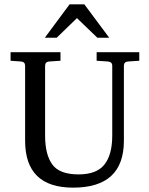

<svg xmlns="http://www.w3.org/2000/svg" viewBox="-20 -862 681 877"><path d="M479 -689.5H424.8L331.5 -779.3L238.8 -689.5H184.6L297.9 -842.3H365.2ZM616.2 -584.5 564.5 -581.1Q545.9 -579.6 545.9 -561.5V-219.2Q545.9 -4.9 314 -4.9Q94.7 -4.9 94.7 -219.2V-561.5Q94.7 -579.6 76.2 -581.1L28.3 -584.5V-623.5H256.3V-584.5L204.6 -581.1Q186 -579.6 186 -561.5V-242.7Q186 -155.8 219 -110.6Q252 -65.4 338.9 -65.4Q421.4 -65.4 457 -110.4Q492.7 -155.3 492.7 -242.7V-561.5Q492.7 -579.6 472.7 -581.1L421.4 -584.5V-623.5H616.2Z"/></svg>

Font: Annapurna SIL
Style: Regular
Weight: 400
Designer: Peter Martin, Annie Olsen
Foundry: SIL International
Version: Version 2.000